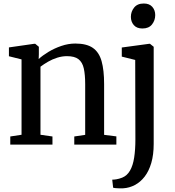

<svg xmlns="http://www.w3.org/2000/svg" viewBox="-20 -802 970 1065"><path d="M99.5 -54.5V-472.5L29.5 -490V-539L169 -559H175.5L195.5 -542.5V-501L194.5 -474.5Q215.5 -494 248.5 -514Q281.5 -534 320.2 -547.2Q359 -560.5 398 -560.5Q460 -560.5 494.8 -536.5Q529.5 -512.5 543.5 -462.8Q557.5 -413 557.5 -336V-54L625.5 -45.5V0H392V-45L452.5 -54V-335Q452.5 -388 444.8 -422.5Q437 -457 415.2 -473.8Q393.5 -490.5 351.5 -490.5Q324.5 -490.5 297.5 -482Q270.5 -473.5 246.8 -459.8Q223 -446 204.5 -432V-54.5L271 -45V0H37V-45ZM663 242.5Q655.5 243 643.5 242.8Q631.5 242.5 621 241.5Q610.5 240.5 607.5 239L602.5 194.5Q610 195 625.5 192.5Q641 190 657.5 183.5Q685 172.5 701.2 144.2Q717.5 116 724.2 72Q731 28 731 -29L730 -469.5L655.5 -488V-538.5L807 -559H812L832.5 -542.5V-4Q832.5 56.5 819.2 101.8Q806 147 782.5 177.5Q759 208 728.2 224.2Q697.5 240.5 663 242.5ZM769.5 -644Q738.5 -644 722.2 -662.8Q706 -681.5 706 -708.5Q706 -737.5 724 -760Q742 -782.5 777 -782.5H778Q808.5 -782.5 824.8 -764Q841 -745.5 841 -718.5Q841 -689 823.2 -666.5Q805.5 -644 770.5 -644Z"/></svg>

Font: Merriweather 36pt
Style: Regular
Weight: 400
Designer: Eben Sorkin
Foundry: Eben Sorkin
Version: Version 2.100